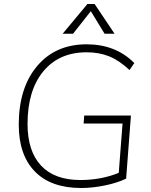

<svg xmlns="http://www.w3.org/2000/svg" viewBox="-20 -934 756 962"><path d="M399 -315 402 -355H636L612 -39Q566 -17 506 -5Q444 8 387 8Q235 8 154.5 -75Q74 -158 74 -309Q74 -494 166 -603Q258 -712 414 -712Q560 -712 653 -618L629 -583Q578 -631 527.5 -651.5Q477 -672 414 -672Q276 -672 197 -576.5Q118 -481 118 -313Q118 -177 185.5 -104.5Q253 -32 383 -32Q487 -32 575 -68L594 -315ZM435 -878 346 -765H294L418 -914H454L554 -765H504Z"/></svg>

Font: Iunito ExtraLight
Style: Italic
Weight: 200
Italic angle: -4.541°
Designer: Vernon Adams
Foundry: Vernon Adams
Version: Version 2.001;November 30, 2019;FontCreator 12.0.0.2547 64-b